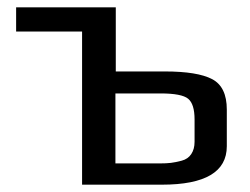

<svg xmlns="http://www.w3.org/2000/svg" viewBox="-20 -504 683 524"><path d="M422 0H204V-418H24V-484H296V-309H430Q519 -309 559 -288Q599 -267 599 -205V-105Q599 0 422 0ZM511 -117V-178Q511 -220 493.5 -234.5Q476 -249 418 -249H295V-58H416Q434 -58 446.5 -59.5Q459 -61 476 -65.5Q493 -70 502 -83.5Q511 -97 511 -117Z"/></svg>

Font: Play
Style: Regular
Weight: 400
Designer: Jonas Hecksher
Foundry: Jonas Hecksher, Playtypeª, e-types AS
Version: Version 1.002